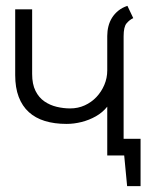

<svg xmlns="http://www.w3.org/2000/svg" viewBox="-20 -532 519 657"><path d="M378 -57V0H405L415 105H461V-57ZM347 0H403V-408Q403 -440 413 -452Q423 -464 436 -470L416 -512Q398 -506 385 -495.5Q372 -485 363.5 -471.5Q355 -458 351 -442Q347 -426 347 -409V-291Q347 -265 337 -241.5Q327 -218 310 -200Q293 -182 270 -171.5Q247 -161 220 -161Q197 -161 174 -166.5Q151 -172 132 -185Q113 -198 101.5 -221Q90 -244 90 -279V-500H32V-275Q32 -232 44 -200.5Q56 -169 78.5 -148.5Q101 -128 133.5 -118Q166 -108 208 -108Q233 -108 259 -114.5Q285 -121 308 -134Q331 -147 347 -167Z"/></svg>

Font: Advent Pro
Style: Regular
Weight: 400
Designer: VivaRado, Andreas Kalpakidis
Foundry: VivaRado, Andreas Kalpakidis
Version: Version 3.000